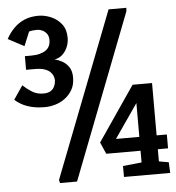

<svg xmlns="http://www.w3.org/2000/svg" viewBox="-51 -738 720 786"><g transform="rotate(-5 309.5 -345.5)"><path d="M130 -315Q97 -315 72.5 -321.5Q48 -328 31.5 -338Q15 -348 7 -356L45 -412Q62 -396 82 -383.5Q102 -371 128 -371Q146 -371 156.5 -377Q167 -383 172 -392Q177 -401 178.5 -409Q180 -417 180 -420Q180 -428 177 -437Q174 -446 166 -454.5Q158 -463 142.5 -468.5Q127 -474 102 -474H66V-530H91Q112 -530 127 -534Q142 -538 152 -545Q162 -552 167 -562.5Q172 -573 172 -587Q172 -604 164 -614Q156 -624 145.5 -628.5Q135 -633 126 -633Q116 -633 107 -632Q98 -631 92 -629L68 -571L2 -606Q15 -630 33.5 -649Q52 -668 77 -679Q102 -690 136 -690Q161 -690 187 -679Q213 -668 230 -646Q247 -624 247 -590Q247 -570 239.5 -552Q232 -534 218.5 -521.5Q205 -509 186 -506Q200 -503 216 -494.5Q232 -486 243.5 -469.5Q255 -453 255 -426Q255 -397 243.5 -376.5Q232 -356 213.5 -342Q195 -328 173 -321.5Q151 -315 130 -315ZM427 -2V-47L504 -55V-103H363L342 -151L495 -375H575V-160H617V-103H575V-53L615 -46L617 -2ZM408 -160H504V-299ZM164 0 161 -13 424 -691H497L496 -677L234 0Z"/></g></svg>

Font: Kreon Light
Style: Bold
Weight: 700
Version: Version 2.002